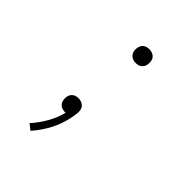

<svg xmlns="http://www.w3.org/2000/svg" viewBox="-203 -670 1006 1006"><g transform="rotate(45 300.0 -166.5)"><path d="M324 -436Q312 -436 301 -440.5Q290 -445 283 -454Q276 -463 274 -475Q272 -487 274 -499Q276 -508 280.5 -516Q285 -524 292 -529Q299 -534 307.5 -536Q316 -538 324 -538Q337 -538 348 -533.5Q359 -529 366 -520Q373 -511 374.5 -499Q376 -487 374 -475Q373 -466 368.5 -458.5Q364 -451 357 -445.5Q350 -440 341.5 -438Q333 -436 324 -436ZM186 205 154 180Q188 142 213 98Q238 54 249 8Q247 8 245.5 8Q244 8 243 8Q232 8 222.5 4.5Q213 1 206 -6Q199 -13 196 -22.5Q193 -32 193 -43Q193 -46 193 -49Q193 -52 194 -55Q195 -64 199.5 -71.5Q204 -79 211 -84.5Q218 -90 226.5 -92Q235 -94 244 -94Q259 -94 272.5 -86.5Q286 -79 291 -65.5Q296 -52 294.5 -36Q293 -20 290 -4Q285 24 276 51.5Q267 79 253.5 105.5Q240 132 223 157Q206 182 186 205Z"/></g></svg>

Font: Iosevka Curly Slab XLtEx
Style: Italic
Weight: 200
Width: 7
Italic angle: -9°
Monospace: yes
Designer: Belleve Invis
Foundry: Belleve Invis
Version: Version 11.1.0; ttfautohint (v1.8.3)